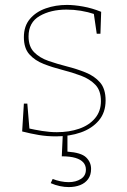

<svg xmlns="http://www.w3.org/2000/svg" viewBox="-20 -548 515 780"><path d="M96 -400Q96 -359 118.5 -336Q141 -313 177 -300.5Q213 -288 252.5 -278Q292 -268 328 -253.5Q364 -239 386.5 -213Q409 -187 409 -140Q409 -91 381.5 -58.5Q354 -26 308.5 -10Q263 6 208 6Q171 6 138 0.5Q105 -5 70 -14L77 -127H91L100 -19L94 -27Q120 -21 151 -16Q182 -11 211 -11Q261 -11 301.5 -25Q342 -39 366 -67.5Q390 -96 390 -137Q390 -180 367.5 -203.5Q345 -227 309 -240.5Q273 -254 233.5 -264Q194 -274 158 -288Q122 -302 99.5 -327Q77 -352 77 -397Q77 -442 101.5 -471Q126 -500 166 -514Q206 -528 252 -528Q281 -528 317.5 -521.5Q354 -515 391 -500L388 -411H373L360 -500L366 -490Q309 -509 250 -509Q186 -509 141 -483Q96 -457 96 -400ZM259 212Q242 212 223 208Q204 204 186 196L194 179Q209 185 226 188.5Q243 192 259 192Q288 192 308.5 179Q329 166 329 141Q329 124 318.5 112Q308 100 286.5 93.5Q265 87 231 87L235 0H254V68Q310 72 330 91.5Q350 111 350 138Q350 163 338 179.5Q326 196 305.5 204Q285 212 259 212Z"/></svg>

Font: Bitter Thin
Style: Regular
Weight: 100
Designer: Sol Matas, and Bitter project Authors
Foundry: Sol Matas
Version: Version 2.002